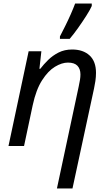

<svg xmlns="http://www.w3.org/2000/svg" viewBox="-20 -826 619 1086"><path d="M302 240 425 -336Q430 -359 432.5 -375Q435 -391 435 -405Q435 -436 418 -454Q401 -472 364 -472Q330 -472 291 -448.5Q252 -425 218 -372Q184 -319 165 -231L116 0H28L142 -536H214L203 -437H208Q227 -462 252.5 -487Q278 -512 311.5 -529Q345 -546 388 -546Q450 -546 486.5 -512.5Q523 -479 523 -414Q523 -391 519.5 -367.5Q516 -344 512 -326L390 240ZM319 -606V-620Q332 -645 348.5 -678Q365 -711 380 -745Q395 -779 405 -806H499V-792Q491 -773 469.5 -739Q448 -705 422.5 -669Q397 -633 374 -606Z"/></svg>

Font: Manna Sans
Style: Italic
Weight: 400
Italic angle: -12°
Designer: Monotype Design Team
Foundry: Monotype Imaging Inc.
Version: Version 2.001.1; ttfautohint (v1.8.2)